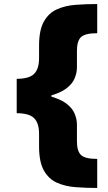

<svg xmlns="http://www.w3.org/2000/svg" viewBox="-20 -788 535 948"><path d="M62.5 -297.9V-398.9Q124.5 -398.9 148.7 -423.6Q172.9 -448.2 172.9 -500.5V-563Q172.9 -639.6 196.8 -681.9Q220.7 -724.1 261.5 -742.2Q302.2 -760.3 353.8 -764.2Q405.3 -768.1 460 -768.1V-624Q399.9 -624 379.9 -604.7Q359.9 -585.4 359.9 -537.6V-455.1Q359.9 -428.7 348.4 -400.9Q336.9 -373 305.7 -349.9Q274.4 -326.7 215.8 -312.3Q157.2 -297.9 62.5 -297.9ZM460 140.1Q405.3 140.1 353.8 136.2Q302.2 132.3 261.5 114.3Q220.7 96.2 196.8 54Q172.9 11.7 172.9 -64.9V-127.4Q172.9 -179.7 148.7 -204.3Q124.5 -229 62.5 -229V-330.1Q157.2 -330.1 215.8 -315.7Q274.4 -301.3 305.7 -278.1Q336.9 -254.9 348.4 -227.1Q359.9 -199.2 359.9 -172.9V-90.3Q359.9 -42 379.9 -22.7Q399.9 -3.4 460 -3.4ZM62.5 -229V-398.9H233.9V-229Z"/></svg>

Font: Inter 24pt Black
Style: Regular
Weight: 900
Designer: Rasmus Andersson
Foundry: rsms
Version: Version 4.001;git-66647c0bb